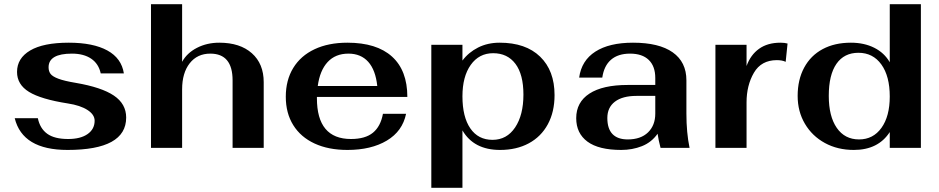

<svg xmlns="http://www.w3.org/2000/svg" viewBox="-20 -703 4467 913"><path d="M50 -141H160Q170 -92 204.5 -67Q239 -42 304 -42Q363 -42 396.5 -65.5Q430 -89 430 -129Q430 -158 396 -180Q362 -202 303 -211Q175 -231 118 -266Q61 -301 61 -361Q61 -426 123.5 -463Q186 -500 307 -500Q423 -500 490.5 -463Q558 -426 569 -354H459Q449 -400 413.5 -424Q378 -448 322 -448Q211 -448 211 -383Q211 -364 220.5 -351.5Q230 -339 258 -328.5Q286 -318 340 -309Q463 -288 521.5 -248.5Q580 -209 580 -144Q580 10 301 10Q87 10 50 -141Z M698 -683H846V-409Q869 -451 916.5 -475.5Q964 -500 1023 -500Q1121 -500 1177.5 -450Q1234 -400 1234 -312V0H1086V-321Q1086 -448 980 -448Q918 -448 882 -402Q846 -356 846 -278V0H698Z M1801 -162H1911Q1894 -79 1819.5 -34.5Q1745 10 1632 10Q1542 10 1476 -20.5Q1410 -51 1374.5 -108Q1339 -165 1339 -243Q1339 -322 1374.5 -380Q1410 -438 1476 -469Q1542 -500 1632 -500Q1771 -500 1844 -434Q1917 -368 1917 -242H1487V-236Q1487 -42 1649 -42Q1717 -42 1753.5 -72Q1790 -102 1801 -162ZM1491 -294H1774Q1766 -370 1731 -409Q1696 -448 1637 -448Q1575 -448 1538 -408Q1501 -368 1491 -294Z M2031 -490H2179V-415Q2208 -454 2253.5 -477Q2299 -500 2356 -500Q2480 -500 2548.5 -433.5Q2617 -367 2617 -251Q2617 -171 2585 -112Q2553 -53 2494.5 -21.5Q2436 10 2358 10Q2233 10 2179 -83V190H2031ZM2469 -253Q2469 -349 2431 -399.5Q2393 -450 2325 -450Q2258 -450 2218.5 -394.5Q2179 -339 2179 -245Q2179 -147 2216.5 -92.5Q2254 -38 2322 -38Q2390 -38 2429.5 -97Q2469 -156 2469 -253Z M2720 -141Q2720 -217 2783 -258Q2846 -299 2965 -299H3096V-332Q3096 -388 3065 -418Q3034 -448 2976 -448Q2919 -448 2885.5 -419Q2852 -390 2844 -334H2734Q2745 -415 2811 -457.5Q2877 -500 2990 -500Q3114 -500 3179 -454Q3244 -408 3244 -321V-163Q3244 -72 3259 0H3121Q3111 -38 3107 -67Q3078 -26 3032.5 -8Q2987 10 2934 10Q2827 10 2773.5 -29.5Q2720 -69 2720 -141ZM3096 -163V-247H3007Q2940 -247 2904 -219.5Q2868 -192 2868 -142Q2868 -91 2892.5 -65.5Q2917 -40 2965 -40Q3027 -40 3061.5 -73.5Q3096 -107 3096 -163Z M3382 -490H3530V-389Q3549 -442 3589.5 -471Q3630 -500 3691 -500Q3711 -500 3725 -496L3716 -409Q3700 -417 3674 -417Q3600 -417 3565 -357Q3530 -297 3530 -216V0H3382Z M3773 -247Q3773 -324 3804 -381.5Q3835 -439 3892 -469.5Q3949 -500 4026 -500Q4089 -500 4137 -476Q4185 -452 4211 -407V-683H4359V0H4211V-75Q4156 10 4040 10Q3963 10 3902.5 -23Q3842 -56 3807.5 -114.5Q3773 -173 3773 -247ZM4211 -244Q4211 -341 4171 -396.5Q4131 -452 4062 -452Q3994 -452 3957.5 -399.5Q3921 -347 3921 -247Q3921 -150 3959 -95Q3997 -40 4065 -40Q4132 -40 4171.5 -95Q4211 -150 4211 -244Z"/></svg>

Font: Fahkwang
Style: Bold
Weight: 700
Designer: Suppakit Chalermlarp | Katatrad Co.,Ltd.
Foundry: Cadson Demak Co.,Ltd.
Version: Version 1.000; ttfautohint (v1.6)